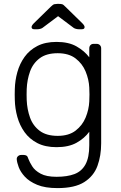

<svg xmlns="http://www.w3.org/2000/svg" viewBox="-20 -745 621 985"><path d="M275 220Q211 220 170.5 203Q130 186 107.5 161.5Q85 137 76 112.5Q67 88 66 73Q65 63 72 56.5Q79 50 88 50H102Q110 50 116 53.5Q122 57 126 71Q132 87 145.5 108.5Q159 130 188.5 146Q218 162 270 162Q325 162 362 148Q399 134 418.5 98.5Q438 63 438 0V-69Q413 -35 372.5 -12.5Q332 10 270 10Q212 10 171.5 -11Q131 -32 106 -67Q81 -102 69 -145Q57 -188 56 -232Q55 -260 56 -288Q57 -332 69 -375Q81 -418 106 -453Q131 -488 171.5 -509Q212 -530 270 -530Q332 -530 372.5 -507Q413 -484 438 -451V-497Q438 -507 444 -513.5Q450 -520 460 -520H476Q486 -520 492.5 -513.5Q499 -507 499 -497V-10Q499 54 480 106Q461 158 412.5 189Q364 220 275 220ZM276 -48Q333 -48 368 -75Q403 -102 419.5 -142.5Q436 -183 438 -224Q439 -239 439 -260Q439 -281 438 -296Q436 -337 419.5 -377.5Q403 -418 368 -445Q333 -472 276 -472Q218 -472 183.5 -446Q149 -420 134 -378Q119 -336 117 -288Q116 -260 117 -232Q119 -184 134 -142Q149 -100 183.5 -74Q218 -48 276 -48ZM156 -595Q142 -595 142 -606Q142 -614 154 -626L241 -711Q252 -722 259 -723.5Q266 -725 273 -725H283Q291 -725 298 -723.5Q305 -722 315 -711L402 -626Q414 -614 414 -606Q414 -595 400 -595H383Q377 -595 369.5 -597Q362 -599 358 -602L278 -662L198 -602Q194 -599 186.5 -597Q179 -595 173 -595Z"/></svg>

Font: Rubik Light
Style: Regular
Weight: 300
Designer: Hubert and Fischer
Foundry: Hubert and Fischer
Version: Version 2.300;gftools[0.9.30]